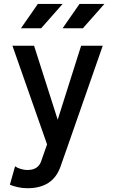

<svg xmlns="http://www.w3.org/2000/svg" viewBox="-20 -743 580 988"><path d="M291 115.2Q252 225.6 121.1 225.6Q96.2 225.6 72 220.2Q47.9 214.8 30.8 207.5L57.6 112.8Q67.9 120.6 86.2 126.2Q104.5 131.8 121.1 131.8Q177.2 131.8 192.4 85L222.2 0L43.9 -507.8H155.3L276.9 -127L397.5 -507.8H508.8L331.5 0ZM406.7 -597.7H302.2L389.2 -722.7H517.1ZM191.9 -597.7H87.9L174.8 -722.7H302.2Z"/></svg>

Font: Giphurs Medium
Style: Regular
Weight: 500
Version: Version 0.920; ttfautohint (v1.8.4.7-5d5b)